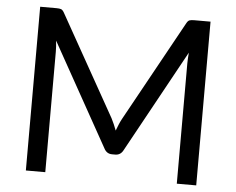

<svg xmlns="http://www.w3.org/2000/svg" viewBox="-51 -777 1030 837"><g transform="rotate(5 464.0 -358.0)"><path d="M837 -716.5V0H752V-526.5Q752 -537 752.8 -549Q753.5 -561 754.5 -573.5L508.5 -125.5Q497 -103 473.5 -103H459.5Q436 -103 424.5 -125.5L173.5 -575.5Q176.5 -549 176.5 -526.5V0H91.5V-716.5H163Q176 -716.5 183 -714Q190 -711.5 196.5 -700L444 -259Q450 -247 455.8 -234Q461.5 -221 466.5 -207.5Q471.5 -221 477 -234.2Q482.5 -247.5 489 -259.5L732 -700Q738 -711.5 745.2 -714Q752.5 -716.5 765.5 -716.5Z"/></g></svg>

Font: Lato 2
Style: Regular
Weight: 400
Designer: Lukasz Dziedzic with Adam Twardoch and Botio Nikoltchev
Foundry: tyPoland Lukasz Dziedzic
Version: Version 2.015; 2015-08-06; http://www.latofonts.com/